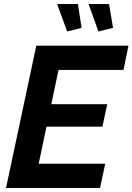

<svg xmlns="http://www.w3.org/2000/svg" viewBox="-20 -938 661 958"><path d="M422 -918H524L544 -799L471 -781ZM265 -918H369L387 -799L315 -781ZM161 -710H621L596 -589H272L236 -418H515L491 -306H212L173 -121H505L479 0H10Z"/></svg>

Font: PTCRaleway
Style: Bold Italic
Weight: 700
Italic angle: -12°
Designer: Matt McInerney, Pablo Impallari, Rodrigo Fuenzalida
Foundry: Matt McInerney, Pablo Impallari, Rodrigo Fuenzalida
Version: Version 3.000g; ttfautohint (v1.5) -l 8 -r 28 -G 28 -x 14 -D